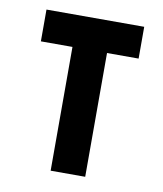

<svg xmlns="http://www.w3.org/2000/svg" viewBox="-62 -534 499 586"><g transform="rotate(10 187.5 -241.0)"><path d="M35.7 -482.1H338.6V-383.6H240.7V0H133.6V-383.6H35.7Z"/></g></svg>

Font: Aire Exterior
Style: Regular
Weight: 400
Width: 4
Designer: Jayvee Enaguas (HarvettFox96)
Version: 20190503.02